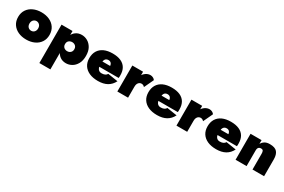

<svg xmlns="http://www.w3.org/2000/svg" viewBox="104 -1603 4362 2945"><g transform="rotate(30 2284.5 -130.0)"><path d="M30 -230Q30 -156 66 -102Q102 -48 165 -19Q228 10 308 10Q388 10 451 -19Q514 -48 550 -102Q586 -156 586 -230Q586 -305 550 -359Q514 -413 451 -442Q388 -471 308 -471Q228 -471 165 -442Q102 -413 66 -359Q30 -305 30 -230ZM231 -230Q231 -258 242 -277Q253 -296 270.5 -306Q288 -316 308 -316Q328 -316 345.5 -306Q363 -296 374 -277Q385 -258 385 -230Q385 -202 374 -183Q363 -164 345.5 -154.5Q328 -145 308 -145Q288 -145 270.5 -154.5Q253 -164 242 -183Q231 -202 231 -230Z M861 220V-460H666V220ZM1231 -230Q1231 -315 1199.5 -370Q1168 -425 1119.5 -452.5Q1071 -480 1018 -480Q956 -480 912.5 -448.5Q869 -417 847 -361Q825 -305 825 -230Q825 -156 847 -99.5Q869 -43 912.5 -11.5Q956 20 1018 20Q1071 20 1119.5 -7.5Q1168 -35 1199.5 -90.5Q1231 -146 1231 -230ZM1025 -230Q1025 -205 1014 -187Q1003 -169 984.5 -159.5Q966 -150 943 -150Q923 -150 904 -158.5Q885 -167 873 -184.5Q861 -202 861 -230Q861 -258 873 -275.5Q885 -293 904 -301.5Q923 -310 943 -310Q966 -310 984.5 -300.5Q1003 -291 1014 -273.5Q1025 -256 1025 -230Z M1579 10Q1675 10 1740.5 -26.5Q1806 -63 1843 -137L1665 -165Q1653 -143 1629 -131.5Q1605 -120 1569 -120Q1542 -120 1523.5 -133Q1505 -146 1495.5 -170.5Q1486 -195 1487 -230Q1487 -272 1495 -298.5Q1503 -325 1520 -337.5Q1537 -350 1564 -350Q1584 -350 1598.5 -341Q1613 -332 1621 -315Q1629 -298 1629 -274Q1629 -267 1625 -257Q1621 -247 1615 -238L1653 -284H1397V-190H1834Q1836 -201 1836 -213.5Q1836 -226 1836 -239Q1836 -314 1805.5 -365.5Q1775 -417 1715.5 -443.5Q1656 -470 1569 -470Q1481 -470 1419 -441.5Q1357 -413 1324 -359.5Q1291 -306 1291 -230Q1291 -155 1325.5 -101.5Q1360 -48 1424.5 -19Q1489 10 1579 10Z M2110 -460H1920V0H2110ZM2239 -262 2318 -430Q2309 -447 2285.5 -459.5Q2262 -472 2237 -472Q2195 -472 2157.5 -446.5Q2120 -421 2097 -378Q2074 -335 2074 -280L2110 -195Q2110 -228 2120.5 -249Q2131 -270 2148 -280Q2165 -290 2182 -290Q2202 -290 2216 -282Q2230 -274 2239 -262Z M2626 10Q2722 10 2787.5 -26.5Q2853 -63 2890 -137L2712 -165Q2700 -143 2676 -131.5Q2652 -120 2616 -120Q2589 -120 2570.5 -133Q2552 -146 2542.5 -170.5Q2533 -195 2534 -230Q2534 -272 2542 -298.5Q2550 -325 2567 -337.5Q2584 -350 2611 -350Q2631 -350 2645.5 -341Q2660 -332 2668 -315Q2676 -298 2676 -274Q2676 -267 2672 -257Q2668 -247 2662 -238L2700 -284H2444V-190H2881Q2883 -201 2883 -213.5Q2883 -226 2883 -239Q2883 -314 2852.5 -365.5Q2822 -417 2762.5 -443.5Q2703 -470 2616 -470Q2528 -470 2466 -441.5Q2404 -413 2371 -359.5Q2338 -306 2338 -230Q2338 -155 2372.5 -101.5Q2407 -48 2471.5 -19Q2536 10 2626 10Z M3157 -460H2967V0H3157ZM3286 -262 3365 -430Q3356 -447 3332.5 -459.5Q3309 -472 3284 -472Q3242 -472 3204.5 -446.5Q3167 -421 3144 -378Q3121 -335 3121 -280L3157 -195Q3157 -228 3167.5 -249Q3178 -270 3195 -280Q3212 -290 3229 -290Q3249 -290 3263 -282Q3277 -274 3286 -262Z M3673 10Q3769 10 3834.5 -26.5Q3900 -63 3937 -137L3759 -165Q3747 -143 3723 -131.5Q3699 -120 3663 -120Q3636 -120 3617.5 -133Q3599 -146 3589.5 -170.5Q3580 -195 3581 -230Q3581 -272 3589 -298.5Q3597 -325 3614 -337.5Q3631 -350 3658 -350Q3678 -350 3692.5 -341Q3707 -332 3715 -315Q3723 -298 3723 -274Q3723 -267 3719 -257Q3715 -247 3709 -238L3747 -284H3491V-190H3928Q3930 -201 3930 -213.5Q3930 -226 3930 -239Q3930 -314 3899.5 -365.5Q3869 -417 3809.5 -443.5Q3750 -470 3663 -470Q3575 -470 3513 -441.5Q3451 -413 3418 -359.5Q3385 -306 3385 -230Q3385 -155 3419.5 -101.5Q3454 -48 3518.5 -19Q3583 10 3673 10Z M4314 -280V0H4519V-300Q4519 -382 4482 -426.5Q4445 -471 4351 -471Q4297 -471 4262.5 -449.5Q4228 -428 4209 -393V-460H4014V0H4209V-280Q4209 -303 4216 -317.5Q4223 -332 4236 -339Q4249 -346 4266 -346Q4296 -346 4305 -328.5Q4314 -311 4314 -280Z"/></g></svg>

Font: Jost Black
Style: Regular
Weight: 900
Version: Version 3.710